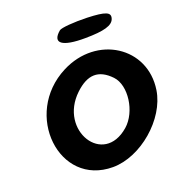

<svg xmlns="http://www.w3.org/2000/svg" viewBox="-181 -1272 1291 1375"><g transform="rotate(-20 465.0 -585.0)"><path d="M359 -826C-32 -626 33 -50 445 -50C657 -50 893 -252 925 -462C973 -774 656 -978 359 -826ZM670 -648C749 -565 723 -371 622 -283C386 -78 169 -425 398 -642C497 -736 584 -738 670 -648ZM422 -1101C337 -1029 397 -984 576 -986C718 -987 782 -1006 798 -1050C815 -1098 776 -1114 635 -1119C535 -1122 437 -1114 422 -1101Z"/></g></svg>

Font: Hussar Skorodowane
Style: Ky
Weight: 700
Foundry: Cannot Into Space Fonts
Version: Version 0.892